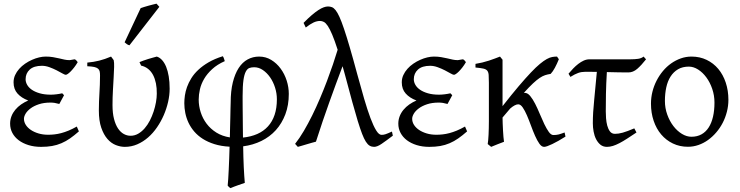

<svg xmlns="http://www.w3.org/2000/svg" viewBox="-20 -772 3965 1029"><path d="M396.5 -439Q387.2 -422.9 377.2 -410.2Q367.2 -397.5 358.4 -388.7Q349.6 -379.9 342.8 -375.5Q335.9 -371.1 332.5 -371.1Q327.1 -371.1 314 -378.7Q300.8 -386.2 283.2 -395.3Q265.6 -404.3 244.9 -411.9Q224.1 -419.4 204.6 -419.4Q161.6 -419.4 139.4 -399.2Q117.2 -378.9 117.2 -347.2Q117.2 -332 125.5 -317.4Q133.8 -302.7 150.6 -291Q167.5 -279.3 192.9 -272Q218.3 -264.6 252.4 -264.6Q265.6 -264.6 282.2 -266.6Q298.8 -268.6 313.5 -272L323.2 -261.7L297.9 -214.8Q283.7 -218.8 272.9 -220.5Q262.2 -222.2 250.5 -222.2Q215.3 -222.2 188.7 -213.4Q162.1 -204.6 144.3 -191.4Q126.5 -178.2 117.4 -163.1Q108.4 -147.9 108.4 -135.3Q108.4 -118.2 118.2 -102.8Q127.9 -87.4 145.3 -75.7Q162.6 -64 186.3 -56.9Q210 -49.8 237.8 -49.8Q254.9 -49.8 272.2 -51.8Q289.6 -53.7 308.1 -58.6Q326.7 -63.5 347.4 -72Q368.2 -80.6 391.6 -93.8L402.8 -67.9Q377.9 -45.9 355.5 -30.3Q333 -14.6 309.1 -4.4Q285.2 5.9 258.8 10.5Q232.4 15.1 200.2 15.1Q163.1 15.1 132.6 5.6Q102.1 -3.9 80.1 -20.5Q58.1 -37.1 46.1 -59.8Q34.2 -82.5 34.2 -109.4Q34.2 -130.4 41.5 -149.2Q48.8 -168 62 -183.8Q75.2 -199.7 93 -212.2Q110.8 -224.6 131.3 -233.4Q94.7 -247.1 73.7 -270.8Q52.7 -294.4 52.7 -330.6Q52.7 -351.6 61 -369.6Q69.3 -387.7 83 -403.1Q96.7 -418.5 114.5 -430.7Q132.3 -442.9 151.6 -451.4Q170.9 -460 189.7 -464.4Q208.5 -468.8 224.6 -468.8Q246.1 -468.8 263.7 -465.8Q281.2 -462.9 296.6 -459.2Q312 -455.6 325.4 -452.6Q338.9 -449.7 352.5 -449.7Q354 -449.7 357.9 -450.4Q361.8 -451.2 366.5 -451.9Q371.1 -452.6 375.2 -453.4Q379.4 -454.1 380.9 -454.1Q386.2 -451.7 389.4 -447.8Q392.6 -443.8 396.5 -439Z M889.2 -296.4Q889.2 -262.2 880.9 -225.8Q872.6 -189.5 857.7 -155Q842.8 -120.6 821.5 -89.6Q800.3 -58.6 773.7 -35.4Q747.1 -12.2 715.6 1.5Q684.1 15.1 648.9 15.1Q625.5 15.1 600.6 5.4Q575.7 -4.4 555.7 -27.3Q535.6 -50.3 522.7 -87.6Q509.8 -125 509.8 -180.2Q509.8 -206.1 510.7 -228.3Q511.7 -250.5 512.9 -272.5Q514.2 -294.4 515.1 -317.4Q516.1 -340.3 516.1 -367.2Q516.1 -380.4 514.2 -389.4Q512.2 -398.4 505.1 -404.3Q498 -410.2 484.6 -413.1Q471.2 -416 447.8 -417V-436.5Q481.4 -439.5 511.7 -447Q542 -454.6 575.2 -468.8L589.4 -449.7Q592.3 -437 591.6 -413.1Q590.8 -389.2 589.1 -357.2Q587.4 -325.2 585.2 -287.1Q583 -249 583 -209Q583 -165.5 591.1 -134.5Q599.1 -103.5 612.5 -83.5Q626 -63.5 643.3 -54Q660.6 -44.4 679.7 -44.4Q701.7 -44.4 720.7 -55.4Q739.7 -66.4 755.4 -84.5Q771 -102.5 783 -125.7Q794.9 -148.9 803.2 -174.1Q811.5 -199.2 815.9 -224.1Q820.3 -249 820.3 -270Q820.8 -299.8 815.7 -325.2Q810.5 -350.6 800.3 -370.1Q790 -389.6 773.9 -402.6Q757.8 -415.5 736.3 -420.4L727.5 -439Q736.8 -442.9 748.8 -447.3Q760.7 -451.7 773.7 -455.6Q786.6 -459.5 798.8 -462.9Q811 -466.3 820.3 -468.8Q835.9 -463.9 848.6 -450Q861.3 -436 870.4 -414.1Q879.4 -392.1 884.3 -362.5Q889.2 -333 889.2 -296.4ZM673.8 -529.3Q669.9 -530.3 667 -531.5Q664.1 -532.7 661.1 -534.7Q658.2 -536.6 655.3 -539.1Q652.3 -541.5 647.9 -545.4L733.9 -728.5Q741.7 -731.4 752.4 -734.6Q763.2 -737.8 774.9 -741.2Q786.6 -744.6 798.1 -747.3Q809.6 -750 818.8 -752.4L834 -735.4Z M1280.3 -232.4Q1280.3 -216.8 1280.5 -195.3Q1280.8 -173.8 1281 -148.2Q1281.2 -122.6 1281.5 -93.5Q1281.7 -64.5 1282.2 -34.7Q1325.2 -39.1 1358.9 -54Q1392.6 -68.8 1416 -94.5Q1439.5 -120.1 1451.7 -156.5Q1463.9 -192.9 1463.9 -239.7Q1463.9 -272 1454.1 -302.7Q1444.3 -333.5 1427.5 -357.7Q1410.6 -381.8 1388.7 -396.7Q1366.7 -411.6 1342.3 -411.6Q1328.1 -411.6 1316.9 -407.7Q1305.7 -403.8 1297.4 -388.4Q1289.1 -373 1284.7 -342.3Q1280.3 -311.5 1280.3 -257.3ZM1368.7 -468.8Q1404.3 -468.8 1433.6 -450.9Q1462.9 -433.1 1483.9 -404.5Q1504.9 -376 1516.4 -340.3Q1527.8 -304.7 1527.8 -268.6Q1527.8 -208.5 1509.3 -159.4Q1490.7 -110.4 1458.3 -74.5Q1425.8 -38.6 1380.9 -16.6Q1335.9 5.4 1283.2 12.2Q1283.7 41.5 1284.4 69.8Q1285.2 98.1 1286.4 123.5Q1287.6 148.9 1289.1 170.7Q1290.5 192.4 1292 208Q1273.9 214.4 1254.2 221.2Q1234.4 228 1215.3 236.3Q1210 233.4 1207.5 230.7Q1205.1 228 1200.2 222.7Q1201.7 209.5 1203.1 187.7Q1204.6 166 1205.8 138.7Q1207 111.3 1208.3 79.3Q1209.5 47.4 1210.4 14.2Q1165 11.7 1129.4 0.5Q1093.8 -10.7 1066.9 -27.8Q1040 -44.9 1021 -67.1Q1002 -89.4 990.2 -114.5Q978.5 -139.6 973.1 -166.3Q967.8 -192.9 967.8 -218.8Q967.8 -237.8 970.9 -260.3Q974.1 -282.7 982.4 -305.9Q990.7 -329.1 1005.4 -352.8Q1020 -376.5 1043 -397.9Q1065.9 -419.4 1098.1 -438.2Q1130.4 -457 1174.3 -470.7Q1178.2 -464.8 1180.7 -457Q1183.1 -449.2 1184.6 -444.3Q1144 -426.3 1117.2 -401.6Q1090.3 -377 1074.2 -349.6Q1058.1 -322.3 1051.5 -293.5Q1044.9 -264.6 1044.9 -238.3Q1044.9 -203.6 1055.7 -170.2Q1066.4 -136.7 1087.4 -108.9Q1108.4 -81.1 1139.6 -61.5Q1170.9 -42 1211.9 -35.6Q1212.4 -64 1213.1 -91.3Q1213.9 -118.7 1214.4 -142.8Q1214.8 -167 1215.3 -187.3Q1215.8 -207.5 1216.3 -222.2Q1216.3 -284.2 1227.8 -330.6Q1239.3 -377 1259.3 -407.7Q1279.3 -438.5 1307.4 -453.6Q1335.4 -468.8 1368.7 -468.8Z M2085.4 -44.9Q2048.8 -17.1 2025.1 -1Q2001.5 15.1 1984.9 15.1Q1972.2 15.1 1961.4 9Q1950.7 2.9 1940.7 -12.7Q1930.7 -28.3 1920.4 -55.2Q1910.2 -82 1897.2 -124Q1884.3 -166 1868.2 -224.9Q1852.1 -283.7 1831.1 -362.8Q1827.1 -377 1823.5 -390.6Q1819.8 -404.3 1815.9 -417Q1797.4 -368.2 1779.8 -320.3Q1762.2 -272.5 1744.6 -223.1Q1727.1 -173.8 1709.2 -121.8Q1691.4 -69.8 1673.3 -12.7Q1663.6 -10.3 1650.6 -6.6Q1637.7 -2.9 1624 1.2Q1610.4 5.4 1597.7 9Q1585 12.7 1576.2 15.1L1561.5 -1Q1585.4 -31.2 1608.4 -70.3Q1631.3 -109.4 1653.1 -153.3Q1674.8 -197.3 1694.8 -244.4Q1714.8 -291.5 1732.2 -337.4Q1749.5 -383.3 1764.2 -426.3Q1778.8 -469.2 1789.6 -505.4Q1773.4 -555.7 1760.5 -586.2Q1747.6 -616.7 1736.6 -633.1Q1725.6 -649.4 1715.6 -654.5Q1705.6 -659.7 1695.3 -659.7Q1678.2 -659.7 1660.4 -651.4Q1642.6 -643.1 1618.7 -624.5L1606.9 -649.4Q1631.3 -674.3 1651.1 -691.2Q1670.9 -708 1686.8 -718.3Q1702.6 -728.5 1715.1 -732.9Q1727.5 -737.3 1737.8 -737.3Q1749 -737.3 1758.8 -733.6Q1768.6 -730 1778.6 -717.5Q1788.6 -705.1 1799.3 -681.4Q1810.1 -657.7 1823.7 -617.4Q1837.4 -577.1 1854.7 -517.8Q1872.1 -458.5 1894.5 -375Q1914.1 -302.7 1931.6 -242.7Q1949.2 -182.6 1965.3 -139.6Q1981.4 -96.7 1996.1 -73Q2010.7 -49.3 2024.4 -49.3Q2030.3 -49.3 2035.2 -50Q2040 -50.8 2046.1 -52.7Q2052.2 -54.7 2060.3 -58.1Q2068.4 -61.5 2080.6 -66.9Z M2477.1 -439Q2467.8 -422.9 2457.8 -410.2Q2447.8 -397.5 2439 -388.7Q2430.2 -379.9 2423.3 -375.5Q2416.5 -371.1 2413.1 -371.1Q2407.7 -371.1 2394.5 -378.7Q2381.3 -386.2 2363.8 -395.3Q2346.2 -404.3 2325.4 -411.9Q2304.7 -419.4 2285.2 -419.4Q2242.2 -419.4 2220 -399.2Q2197.8 -378.9 2197.8 -347.2Q2197.8 -332 2206.1 -317.4Q2214.4 -302.7 2231.2 -291Q2248 -279.3 2273.4 -272Q2298.8 -264.6 2333 -264.6Q2346.2 -264.6 2362.8 -266.6Q2379.4 -268.6 2394 -272L2403.8 -261.7L2378.4 -214.8Q2364.3 -218.8 2353.5 -220.5Q2342.8 -222.2 2331.1 -222.2Q2295.9 -222.2 2269.3 -213.4Q2242.7 -204.6 2224.9 -191.4Q2207 -178.2 2198 -163.1Q2189 -147.9 2189 -135.3Q2189 -118.2 2198.7 -102.8Q2208.5 -87.4 2225.8 -75.7Q2243.2 -64 2266.8 -56.9Q2290.5 -49.8 2318.4 -49.8Q2335.4 -49.8 2352.8 -51.8Q2370.1 -53.7 2388.7 -58.6Q2407.2 -63.5 2428 -72Q2448.7 -80.6 2472.2 -93.8L2483.4 -67.9Q2458.5 -45.9 2436 -30.3Q2413.6 -14.6 2389.6 -4.4Q2365.7 5.9 2339.4 10.5Q2313 15.1 2280.8 15.1Q2243.7 15.1 2213.1 5.6Q2182.6 -3.9 2160.6 -20.5Q2138.7 -37.1 2126.7 -59.8Q2114.7 -82.5 2114.7 -109.4Q2114.7 -130.4 2122.1 -149.2Q2129.4 -168 2142.6 -183.8Q2155.8 -199.7 2173.6 -212.2Q2191.4 -224.6 2211.9 -233.4Q2175.3 -247.1 2154.3 -270.8Q2133.3 -294.4 2133.3 -330.6Q2133.3 -351.6 2141.6 -369.6Q2149.9 -387.7 2163.6 -403.1Q2177.2 -418.5 2195.1 -430.7Q2212.9 -442.9 2232.2 -451.4Q2251.5 -460 2270.3 -464.4Q2289.1 -468.8 2305.2 -468.8Q2326.7 -468.8 2344.2 -465.8Q2361.8 -462.9 2377.2 -459.2Q2392.6 -455.6 2406 -452.6Q2419.4 -449.7 2433.1 -449.7Q2434.6 -449.7 2438.5 -450.4Q2442.4 -451.2 2447 -451.9Q2451.7 -452.6 2455.8 -453.4Q2460 -454.1 2461.4 -454.1Q2466.8 -451.7 2470 -447.8Q2473.1 -443.8 2477.1 -439Z M3010.7 -40Q2990.7 -27.3 2972.9 -17.3Q2955.1 -7.3 2939.9 0Q2924.8 7.3 2913.6 11.2Q2902.3 15.1 2896 15.1Q2882.8 15.1 2870.8 -1.7Q2858.9 -18.6 2847.7 -43.9Q2836.4 -69.3 2825.7 -98.9Q2814.9 -128.4 2804 -153.8Q2793 -179.2 2781.5 -196Q2770 -212.9 2757.3 -212.9Q2748.5 -212.9 2737.3 -206.8Q2726.1 -200.7 2714.4 -190.4Q2695.3 -167.5 2673.3 -142.1Q2673.3 -127.9 2674.1 -109.6Q2674.8 -91.3 2675.8 -72.8Q2676.8 -54.2 2678.2 -38.1Q2679.7 -22 2681.2 -12.2Q2674.8 -9.8 2666 -6.3Q2657.2 -2.9 2647.7 0.7Q2638.2 4.4 2628.9 8.3Q2619.6 12.2 2612.3 15.1L2593.8 0Q2595.2 -7.8 2596.4 -20.8Q2597.7 -33.7 2598.4 -49.8Q2599.1 -65.9 2599.6 -84.7Q2600.1 -103.5 2600.1 -123V-328.6Q2600.1 -355.5 2598.9 -370.6Q2597.7 -385.7 2591.1 -393.6Q2584.5 -401.4 2569.8 -404.5Q2555.2 -407.7 2528.3 -410.2V-429.7Q2546.4 -432.6 2564.7 -437Q2583 -441.4 2600.1 -447Q2617.2 -452.6 2632.3 -458.3Q2647.5 -463.9 2659.7 -468.8L2673.3 -452.1V-203.1Q2722.2 -265.6 2759.5 -309.6Q2796.9 -353.5 2825 -383.1Q2853 -412.6 2873.8 -429.7Q2894.5 -446.8 2910.6 -455.6Q2926.8 -464.4 2939.7 -466.6Q2952.6 -468.8 2965.3 -468.8Q2965.8 -468.3 2968 -464.8Q2970.2 -461.4 2972.9 -457.8Q2975.6 -454.1 2975.1 -454.6Q2965.3 -430.2 2953.9 -408.9Q2942.4 -387.7 2931.2 -376Q2915 -373.5 2901.4 -369.1Q2887.7 -364.7 2871.8 -354Q2856 -343.3 2835.9 -324.5Q2815.9 -305.7 2787.6 -274.4H2792Q2807.6 -274.4 2821.5 -257.6Q2835.4 -240.7 2848.1 -215.8Q2860.8 -190.9 2873 -161.4Q2885.3 -131.8 2897.2 -106.9Q2909.2 -82 2921.1 -65.2Q2933.1 -48.3 2945.8 -48.3Q2954.1 -48.3 2960.9 -49.1Q2967.8 -49.8 2974.6 -51.5Q2981.4 -53.2 2988.8 -55.9Q2996.1 -58.6 3005.9 -62Q3006.8 -56.6 3008.3 -50.8Q3009.8 -44.9 3010.7 -40Z M3391.1 -62Q3363.3 -43.5 3341.1 -29.1Q3318.8 -14.6 3300 -4.9Q3281.2 4.9 3264.9 10Q3248.5 15.1 3232.9 15.1Q3212.4 15.1 3198.2 3.7Q3184.1 -7.8 3174.8 -25.9Q3165.5 -43.9 3161.4 -66.7Q3157.2 -89.4 3157.2 -111.3Q3157.2 -167.5 3164.6 -237.5Q3171.9 -307.6 3178.7 -386.7Q3166.5 -386.7 3155.8 -387Q3145 -387.2 3136.2 -387.2H3116.2Q3096.2 -387.2 3078.9 -381.1Q3061.5 -375 3037.1 -359.9L3026.9 -377Q3038.6 -391.1 3051.8 -404.8Q3064.9 -418.5 3079.1 -429.4Q3093.3 -440.4 3108.4 -447.3Q3123.5 -454.1 3139.2 -454.1H3357.9Q3382.3 -454.1 3400.1 -456.8Q3418 -459.5 3429.2 -468.8L3442.4 -454.1Q3417.5 -422.4 3395.3 -403.1Q3373 -383.8 3347.7 -383.8Q3326.7 -383.8 3295.7 -384.3Q3264.6 -384.8 3232.4 -385.7Q3228.5 -321.3 3227.5 -269Q3226.6 -216.8 3226.6 -175.3Q3226.6 -159.7 3228 -138.7Q3229.5 -117.7 3234.4 -99.1Q3239.3 -80.6 3249 -67.6Q3258.8 -54.7 3275.9 -54.7Q3285.2 -54.7 3295.2 -56.2Q3305.2 -57.6 3317.4 -61Q3329.6 -64.5 3344.7 -70.1Q3359.9 -75.7 3379.4 -84Z M3809.1 -222.2Q3809.1 -260.7 3797.1 -295.7Q3785.2 -330.6 3765.6 -357.2Q3746.1 -383.8 3721.4 -399.4Q3696.8 -415 3671.9 -415Q3638.2 -415 3614 -400.9Q3589.8 -386.7 3574 -362.1Q3558.1 -337.4 3550.8 -303.7Q3543.5 -270 3543.5 -231Q3543.5 -192.4 3556.2 -157.5Q3568.8 -122.6 3589.1 -96.2Q3609.4 -69.8 3634.8 -54.4Q3660.2 -39.1 3685.5 -39.1Q3716.3 -39.1 3739.5 -52Q3762.7 -64.9 3778.1 -88.9Q3793.5 -112.8 3801.3 -146.5Q3809.1 -180.2 3809.1 -222.2ZM3883.8 -236.8Q3883.8 -204.6 3875.7 -173.1Q3867.7 -141.6 3853.3 -113.8Q3838.9 -85.9 3818.6 -62.3Q3798.3 -38.6 3774.4 -21.5Q3750.5 -4.4 3723.1 5.1Q3695.8 14.6 3667 14.6Q3623 14.6 3586.4 -2.9Q3549.8 -20.5 3523.7 -51.3Q3497.6 -82 3483.2 -124.5Q3468.8 -167 3468.8 -216.8Q3468.8 -249 3476.6 -280.3Q3484.4 -311.5 3498.8 -339.6Q3513.2 -367.7 3533 -391.4Q3552.7 -415 3576.9 -432.1Q3601.1 -449.2 3628.7 -459Q3656.2 -468.8 3686 -468.8Q3730.5 -468.8 3767.1 -451.2Q3803.7 -433.6 3829.6 -402.6Q3855.5 -371.6 3869.6 -329.1Q3883.8 -286.6 3883.8 -236.8Z"/></svg>

Font: Akkhara
Style: Regular
Weight: 400
Designer: J. Victor Gaultney
Version: Version 1.00 June 13, 2006, initial release